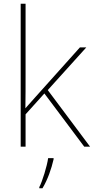

<svg xmlns="http://www.w3.org/2000/svg" viewBox="-20 -780 499 1021"><path d="M116 -385V-760H90V0H116V-172L216 -283L428 0H459L234 -301L439 -528H405L172 -268C150 -244 137 -229 115 -204C116 -267 116 -321 116 -385ZM265 67V61H236C230 104 205 185 189 215V221H206C234 174 253 119 265 67Z"/></svg>

Font: Noto Sans Devanagari UI Thin
Style: Regular
Weight: 100
Designer: Jelle Bosma - Monotype Design Team
Foundry: Monotype Imaging Inc.
Version: Version 2.004